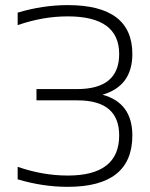

<svg xmlns="http://www.w3.org/2000/svg" viewBox="-20 -723 584 748"><path d="M48.8 -673.8Q146.5 -703.1 244.1 -703.1Q495.6 -703.1 495.6 -512.7Q495.6 -387.7 379.4 -354Q495.6 -322.3 495.6 -195.3Q495.6 4.9 244.1 4.9Q146.5 4.9 48.8 -24.4V-73.2Q146.5 -39.1 244.1 -39.1Q444.3 -39.1 444.3 -195.3Q444.3 -332 282.2 -332H122.1V-376H280.8Q444.3 -376 444.3 -512.7Q444.3 -659.2 244.1 -659.2Q146.5 -659.2 48.8 -625Z"/></svg>

Font: Sansation Light
Style: Light
Weight: 300
Designer: Bernd Montag
Version: Version 1.301